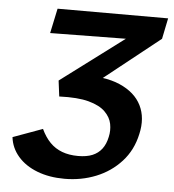

<svg xmlns="http://www.w3.org/2000/svg" viewBox="-50 -704 690 763"><g transform="rotate(5 295.0 -322.5)"><path d="M235 13Q174 13 126 -5.5Q78 -24 49 -57.5Q20 -91 15 -134L133 -177Q148 -145 168.5 -124Q189 -103 217 -92.5Q245 -82 281 -82Q315 -82 338 -91.5Q361 -101 375.5 -120Q390 -139 396 -168Q402 -194 397 -220Q392 -246 370 -268Q348 -290 304 -302Q260 -314 186 -311L178 -374L509 -622L539 -564L128 -559L149 -658H590L573 -575L271 -335L257 -403Q358 -408 420 -381Q482 -354 506.5 -304.5Q531 -255 516 -190Q502 -125 460.5 -79.5Q419 -34 360.5 -10.5Q302 13 235 13Z"/></g></svg>

Font: Ysabeau
Style: Bold Italic
Weight: 700
Italic angle: -12°
Designer: Christian Thalmann (Catharsis Fonts)
Version: Version 2.002